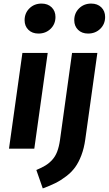

<svg xmlns="http://www.w3.org/2000/svg" viewBox="-20 -823 602 1063"><path d="M192.9 -637.2Q158.2 -637.2 137.2 -658Q116.2 -678.7 116.2 -710.9Q116.2 -750.5 143.1 -776.9Q169.9 -803.2 210 -803.2Q244.6 -803.2 265.9 -782.5Q287.1 -761.7 287.1 -729Q287.1 -689.5 260 -663.3Q232.9 -637.2 192.9 -637.2ZM467.8 -637.2Q433.1 -637.2 412.1 -658Q391.1 -678.7 391.1 -710.9Q391.1 -750.5 418 -776.9Q444.8 -803.2 484.9 -803.2Q519.5 -803.2 540.8 -782.5Q562 -761.7 562 -729Q562 -689.5 534.9 -663.3Q507.8 -637.2 467.8 -637.2ZM244.1 -529.8 169.9 0H29.8L104 -529.8ZM216.8 220.2 181.2 118.2Q211.4 105.5 231.4 93.3Q251.5 81.1 268.8 62.3Q286.1 43.5 296.4 16.8Q306.6 -9.8 312 -46.9L378.9 -529.8H519L452.1 -50.8Q445.3 -2 430.4 37.1Q415.5 76.2 395.8 103.3Q376 130.4 346.7 152.8Q317.4 175.3 287.6 190.2Q257.8 205.1 216.8 220.2Z"/></svg>

Font: FiraGO SemiBold
Style: Italic
Weight: 600
Italic angle: -8°
Designer: bBox Type GmbH
Foundry: bBox Type GmbH
Version: Version 1.001;PS 001.001;hotconv 1.0.88;makeotf.lib2.5.64775